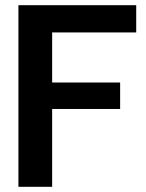

<svg xmlns="http://www.w3.org/2000/svg" viewBox="-20 -720 563 740"><path d="M51 0V-700H505V-595H181V-402H443V-300H181V0Z"/></svg>

Font: HostGroteskBold
Style: Bold
Weight: 700
Designer: Doukan Karapınar based on Poppins by Indian Type Foundry, Jonny Pinhorn
Foundry: Element Type
Version: Version 1.001; ttfautohint (v1.8.4.7-5d5b)